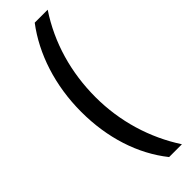

<svg xmlns="http://www.w3.org/2000/svg" viewBox="-296 -727 890 890"><g transform="rotate(-45 148.5 -282.5)"><path d="M48 -278C48 -108 97 44 188 158H272C189 31 143 -121 143 -279C143 -440 186 -592 273 -723H188C100 -607 48 -451 48 -278Z"/></g></svg>

Font: Noto Sans Hebrew ExtraCondensed Medium
Style: Regular
Weight: 500
Width: 2
Designer: Monotype Design Team
Foundry: Monotype Imaging Inc.
Version: Version 2.004